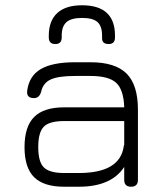

<svg xmlns="http://www.w3.org/2000/svg" viewBox="-20 -708 627 728"><path d="M291 -688Q416 -688 416 -573V-566Q416 -541 392 -541Q367 -541 367 -563V-573Q367 -609 349.5 -624.5Q332 -640 291 -640Q250 -640 232 -624Q214 -608 214 -573V-566Q214 -541 190 -541Q165 -541 165 -566V-573Q165 -629 197 -658.5Q229 -688 291 -688ZM223 0Q146 0 109.5 -36Q73 -72 73 -150Q73 -228 109.5 -264.5Q146 -301 223 -301H451Q449 -367 421 -393.5Q393 -420 323 -420H265Q201 -420 172 -406.5Q143 -393 136 -360Q129 -336 109 -336Q80 -336 83 -363Q90 -420 134.5 -446Q179 -472 265 -472H323Q417 -472 460 -429Q503 -386 503 -292V-26Q503 0 477 0Q451 0 451 -26V-75Q402 0 279 0ZM279 -52Q434 -52 449 -152Q449 -153 449.5 -155.5Q450 -158 451 -159V-249H223Q167 -249 146 -227.5Q125 -206 125 -150Q125 -94 146.5 -73Q168 -52 223 -52Z"/></svg>

Font: Jura
Style: Regular
Weight: 400
Designer: Daniel Johnson, Alexei Vanyashin
Foundry: Daniel Johnson
Version: Version 5.103